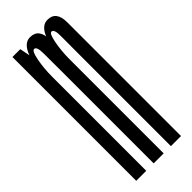

<svg xmlns="http://www.w3.org/2000/svg" viewBox="-207 -632 658 658"><g transform="rotate(-45 122.0 -303.0)"><path d="M14 0H62.5V-547L52 -600H14ZM98.5 0H147V-442Q147 -497 147 -551.2Q147 -605.5 104.5 -605.5Q74.5 -605.5 59.2 -562.8Q44 -520 44 -482L62.5 -456Q62.5 -495.5 69.2 -531.2Q76 -567 86 -567Q98 -567 98.2 -533.2Q98.5 -499.5 98.5 -444.5ZM182 0H231V-442Q231 -496.5 231 -551Q231 -605.5 189 -605.5Q159 -605.5 143.5 -562.8Q128 -520 128 -482L147 -456Q147 -495.5 153.8 -531.2Q160.5 -567 170 -567Q182.5 -567 182.2 -533.2Q182 -499.5 182 -444.5Z"/></g></svg>

Font: Anybody UltraCondensed Light
Style: Regular
Weight: 300
Width: 1
Version: Version 1.113;gftools[0.9.25]